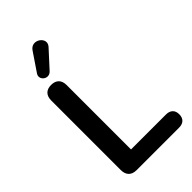

<svg xmlns="http://www.w3.org/2000/svg" viewBox="-282 -1039 1126 1126"><g transform="rotate(-45 281.0 -475.5)"><path d="M288 -876C331 -923 246 -984 208 -929L130 -814C105 -777 159 -735 192 -771ZM495 0C531 0 551 -20 551 -55C551 -89 531 -109 495 -109H205V-643C205 -685 182 -708 141 -708C100 -708 77 -685 77 -643V-66C77 -24 100 0 142 0Z"/></g></svg>

Font: Nunito
Style: Bold
Weight: 700
Designer: Vernon Adams
Foundry: Vernon Adams
Version: Version 3.602